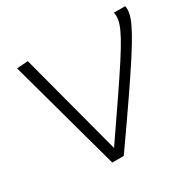

<svg xmlns="http://www.w3.org/2000/svg" viewBox="-153 -874 1059 1042"><g transform="rotate(-30 376.0 -353.0)"><path d="M337 0H265L73 -701L143 -706L313 -64Q406 -199 471 -294.5Q536 -390 577.5 -454Q619 -518 641.5 -559.5Q664 -601 673 -628Q682 -655 682 -676Q682 -687 679 -700H750Q753 -688 752 -674Q751 -653 741 -625Q731 -597 706.5 -552Q682 -507 636 -436Q590 -365 517 -258.5Q444 -152 337 0Z"/></g></svg>

Font: Georama Expanded Light
Style: Italic
Weight: 300
Width: 7
Italic angle: -9°
Designer: Jean-Baptiste Levee
Foundry: Production Type
Version: Version 1.000